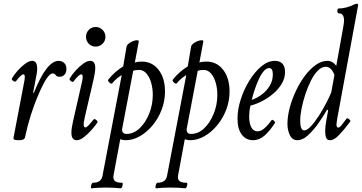

<svg xmlns="http://www.w3.org/2000/svg" viewBox="-20 -745 1956 1038"><path d="M83 13Q64 13 58 10Q52 7 53 0L112 -309Q113 -314 113.5 -319Q114 -324 114 -330Q114 -343 106 -343Q95 -343 67 -307Q62 -300 51.5 -307.5Q41 -315 45 -322Q56 -341 75 -362.5Q94 -384 115.5 -400Q137 -416 154 -416Q181 -416 181 -374Q181 -364 179 -350Q177 -336 172 -312L159 -244L163 -243Q232 -416 297 -416Q314 -416 326.5 -405Q339 -394 339 -372Q339 -353 329 -341.5Q319 -330 303 -330Q287 -330 281 -339Q275 -348 264 -348Q237 -348 189 -236Q142 -129 115 -2Q112 13 83 13Z M497 -493Q475 -493 460 -508.5Q445 -524 445 -546Q445 -568 460 -583.5Q475 -599 497 -599Q519 -599 534.5 -583.5Q550 -568 550 -546Q550 -524 534.5 -508.5Q519 -493 497 -493ZM395 13Q366 13 366 -27Q366 -51 375 -90L423 -301Q433 -343 419 -343Q407 -343 377 -304Q373 -299 363 -307Q353 -315 357 -321Q368 -340 387.5 -362Q407 -384 429 -400Q451 -416 467 -416Q495 -416 495 -378Q495 -355 486 -316L441 -123Q432 -85 432.5 -70.5Q433 -56 442 -56Q448 -56 458.5 -67Q469 -78 487 -100Q491 -104 500.5 -96Q510 -88 507 -83Q494 -64 474 -41.5Q454 -19 433 -3Q412 13 395 13Z M475 273Q471 273 471.5 265.5Q472 258 475 250.5Q478 243 483 243Q527 243 534 206L638 -339Q626 -332 612 -320.5Q598 -309 586 -294Q583 -291 577 -294.5Q571 -298 566.5 -304.5Q562 -311 565 -314Q584 -338 605 -356Q626 -374 646 -386L664 -492Q666 -502 676.5 -510Q687 -518 700 -523Q713 -528 722.5 -527.5Q732 -527 730 -519L709 -407Q719 -410 728 -411Q737 -412 747 -412Q803 -412 837.5 -367.5Q872 -323 872 -250Q872 -199 854 -152Q836 -105 805 -67.5Q774 -30 736 -8.5Q698 13 659 13Q654 13 646.5 12Q639 11 630 8L594 202Q590 224 601 233.5Q612 243 640 243Q644 243 643.5 250.5Q643 258 640 265.5Q637 273 632 273Q615 271 595.5 270Q576 269 553 269Q531 269 511.5 270Q492 271 475 273ZM664 -21Q703 -21 735 -51.5Q767 -82 786.5 -130.5Q806 -179 806 -232Q806 -268 797 -298.5Q788 -329 771.5 -348Q755 -367 732 -367Q725 -367 716.5 -366Q708 -365 700 -362L642 -57Q641 -53 640.5 -50Q640 -47 640 -45Q640 -21 664 -21Z M824 273Q820 273 820.5 265.5Q821 258 824 250.5Q827 243 832 243Q876 243 883 206L987 -339Q975 -332 961 -320.5Q947 -309 935 -294Q932 -291 926 -294.5Q920 -298 915.5 -304.5Q911 -311 914 -314Q933 -338 954 -356Q975 -374 995 -386L1013 -492Q1015 -502 1025.5 -510Q1036 -518 1049 -523Q1062 -528 1071.5 -527.5Q1081 -527 1079 -519L1058 -407Q1068 -410 1077 -411Q1086 -412 1096 -412Q1152 -412 1186.5 -367.5Q1221 -323 1221 -250Q1221 -199 1203 -152Q1185 -105 1154 -67.5Q1123 -30 1085 -8.5Q1047 13 1008 13Q1003 13 995.5 12Q988 11 979 8L943 202Q939 224 950 233.5Q961 243 989 243Q993 243 992.5 250.5Q992 258 989 265.5Q986 273 981 273Q964 271 944.5 270Q925 269 902 269Q880 269 860.5 270Q841 271 824 273ZM1013 -21Q1052 -21 1084 -51.5Q1116 -82 1135.5 -130.5Q1155 -179 1155 -232Q1155 -268 1146 -298.5Q1137 -329 1120.5 -348Q1104 -367 1081 -367Q1074 -367 1065.5 -366Q1057 -365 1049 -362L991 -57Q990 -53 989.5 -50Q989 -47 989 -45Q989 -21 1013 -21Z M1348 13Q1310 13 1287 -17.5Q1264 -48 1264 -104Q1264 -152 1281 -206Q1298 -260 1327 -307.5Q1356 -355 1392 -385.5Q1428 -416 1466 -416Q1492 -416 1506.5 -401Q1521 -386 1521 -356Q1521 -322 1503 -292Q1485 -262 1456.5 -238Q1428 -214 1395.5 -197.5Q1363 -181 1334 -174Q1330 -156 1328.5 -142Q1327 -128 1327 -115Q1327 -79 1338.5 -57Q1350 -35 1372 -35Q1392 -35 1412 -53.5Q1432 -72 1448 -95Q1452 -100 1460.5 -92.5Q1469 -85 1467 -81Q1437 -35 1409 -11Q1381 13 1348 13ZM1341 -205Q1368 -214 1394 -233Q1420 -252 1437.5 -280Q1455 -308 1455 -343Q1455 -377 1435 -377Q1420 -377 1405.5 -360Q1391 -343 1379 -316.5Q1367 -290 1357 -260.5Q1347 -231 1341 -205Z M1588 13Q1560 13 1547 -14.5Q1534 -42 1534 -75Q1534 -115 1546 -161Q1558 -207 1579 -252Q1600 -297 1627.5 -334Q1655 -371 1686.5 -393.5Q1718 -416 1750 -416Q1778 -416 1798 -389L1834 -589Q1840 -622 1840 -634Q1840 -673 1811 -673Q1804 -673 1804 -686Q1804 -699 1811 -699Q1831 -699 1853.5 -705Q1876 -711 1895 -721Q1903 -725 1910 -725Q1916 -725 1916 -718Q1916 -714 1915.5 -711.5Q1915 -709 1914 -705L1803 -103Q1802 -93 1800.5 -85.5Q1799 -78 1799 -72Q1799 -65 1801.5 -60Q1804 -55 1808 -55Q1816 -55 1828 -70Q1840 -85 1853 -103Q1858 -109 1867.5 -100.5Q1877 -92 1873 -87Q1839 -42 1812.5 -14.5Q1786 13 1764 13Q1748 13 1743 -1Q1738 -15 1738 -38Q1738 -59 1743.5 -89.5Q1749 -120 1754 -148L1749 -153Q1728 -116 1701 -78Q1674 -40 1645 -13.5Q1616 13 1588 13ZM1625 -40Q1640 -40 1661 -62.5Q1682 -85 1703.5 -118.5Q1725 -152 1743 -186.5Q1761 -221 1771 -246L1788 -340Q1771 -384 1741 -384Q1719 -384 1698.5 -363.5Q1678 -343 1661 -309Q1644 -275 1631 -236Q1618 -197 1610.5 -159Q1603 -121 1603 -92Q1603 -40 1625 -40Z"/></svg>

Font: Junicode Two Beta Condensed
Style: Italic
Weight: 400
Width: 3
Italic angle: -9°
Version: Version 1.053; ttfautohint (v1.8.4)